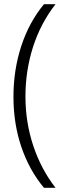

<svg xmlns="http://www.w3.org/2000/svg" viewBox="-20 -735 317 913"><path d="M44 -275Q44 -402 81 -515.5Q118 -629 189 -715H244Q173 -624 137 -511.5Q101 -399 101 -276Q101 -154 138 -42.5Q175 69 244 158H189Q119 74 81.5 -36.5Q44 -147 44 -275Z"/></svg>

Font: Noto Sans Lao UI SemCond Light
Style: Regular
Weight: 300
Width: 4
Designer: Monotype Design Team
Foundry: Monotype Imaging Inc.
Version: Version 2.000; ttfautohint (v1.8.4.7-5d5b)